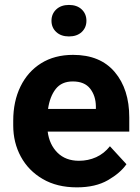

<svg xmlns="http://www.w3.org/2000/svg" viewBox="-20 -765 580 794"><path d="M297.9 9.8Q215.8 9.8 156.7 -24.7Q97.7 -59.1 66.2 -117.2Q34.7 -175.3 34.7 -246.1V-265.6Q34.7 -345.7 64.7 -407.2Q94.7 -468.8 150.1 -503.4Q205.6 -538.1 282.2 -538.1Q394.5 -538.1 454.6 -467Q514.6 -396 514.6 -279.3V-220.7H177.2Q184.1 -167 217.8 -133.5Q251.5 -100.1 306.6 -100.1Q344.7 -100.1 377.7 -115Q410.6 -129.9 434.6 -160.2L502.9 -85.9Q478 -49.8 426.5 -20Q375 9.8 297.9 9.8ZM280.8 -428.2Q234.9 -428.2 210.4 -397Q186 -365.7 178.7 -314.5H376.5V-325.2Q376 -368.7 352.8 -398.4Q329.6 -428.2 280.8 -428.2ZM192.9 -679.2Q192.9 -707.5 212.6 -726.1Q232.4 -744.6 265.1 -744.6Q298.3 -744.6 317.9 -726.1Q337.4 -707.5 337.4 -679.2Q337.4 -650.9 317.9 -632.6Q298.3 -614.3 265.1 -614.3Q232.4 -614.3 212.6 -632.6Q192.9 -650.9 192.9 -679.2Z"/></svg>

Font: Vazirmatn RD
Style: Bold
Weight: 700
Designer: Saber Rastikerdar
Foundry: Saber Rastikerdar
Version: Version 32.102